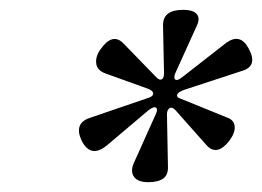

<svg xmlns="http://www.w3.org/2000/svg" viewBox="-20 -727 534 391"><path d="M146 -441Q130 -476 163 -487L283 -528Q292 -531 292 -536.5Q292 -542 282 -546L196 -577Q178 -583 176 -597.5Q174 -612 185 -627Q209 -661 231 -639L299 -569Q305 -563 309.5 -565.5Q314 -568 314 -578L312 -676Q312 -707 353 -707Q373 -707 380.5 -698.5Q388 -690 381 -675L337 -578Q333 -568 337 -565Q341 -562 350 -569L441 -640Q469 -660 486 -629Q506 -593 474 -583L355 -544Q336 -537 342 -529Q344 -527 348 -526L444 -487Q457 -482 458 -469Q459 -456 446 -439Q421 -408 400 -432L337 -503Q330 -510 325 -506.5Q320 -503 320 -494L322 -389Q323 -371 312.5 -363.5Q302 -356 282 -356Q260 -356 252.5 -367.5Q245 -379 253 -396L297 -494Q302 -504 298 -507.5Q294 -511 283 -503L199 -432Q165 -403 146 -441Z"/></svg>

Font: Heuristica
Style: Italic
Weight: 400
Italic angle: -13°
Version: Version 1.0.2